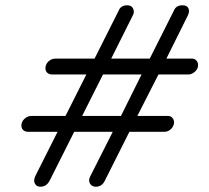

<svg xmlns="http://www.w3.org/2000/svg" viewBox="-20 -701 790 727"><path d="M133 6Q118 6 112 -6Q106 -18 114 -35L198 -202H86Q75 -202 68 -208.5Q61 -215 61 -226Q61 -240 72.5 -251Q84 -262 99 -262H228L307 -419H177Q166 -419 159 -425.5Q152 -432 152 -442Q152 -457 163 -468Q174 -479 190 -479H338L429 -660Q437 -681 462 -681Q479 -681 484.5 -667.5Q490 -654 482 -641L401 -479H547L638 -660Q646 -681 671 -681Q688 -681 693.5 -669.5Q699 -658 691 -642L610 -479H707Q717 -479 723.5 -472Q730 -465 730 -454Q730 -440 718 -429.5Q706 -419 694 -419H580L500 -262H616Q626 -262 632.5 -255Q639 -248 639 -238Q639 -224 628 -213Q617 -202 603 -202H470L378 -19Q367 6 343 6Q328 6 321 -5.5Q314 -17 321 -32L407 -202H261L169 -19Q157 6 133 6ZM291 -262H438L516 -419H370Z"/></svg>

Font: Comic Neue
Style: Italic
Weight: 400
Italic angle: -12°
Designer: Craig Rozynski
Foundry: Craig Rozynski
Version: Version 2.003